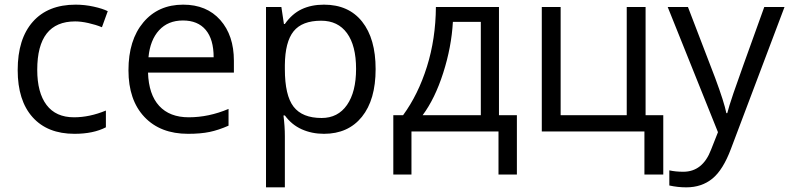

<svg xmlns="http://www.w3.org/2000/svg" viewBox="-20 -565 3392 825"><path d="M300 10Q184 10 120 -61.5Q56 -133 56 -264Q56 -398 121 -471.5Q186 -545 305 -545Q344 -545 382.5 -536.5Q421 -528 443 -517L418 -448Q391 -459 359.5 -466Q328 -473 303 -473Q140 -473 140 -265Q140 -167 180 -114Q220 -61 298 -61Q365 -61 435 -90V-18Q381 10 300 10Z M788 10Q669 10 600.5 -62.5Q532 -135 532 -263Q532 -393 596 -469Q660 -545 767 -545Q868 -545 926.5 -479Q985 -413 985 -304V-253H616Q619 -159 664 -110Q709 -61 791 -61Q877 -61 962 -97V-25Q919 -6 880.5 2Q842 10 788 10ZM766 -477Q702 -477 663.5 -435Q625 -393 618 -319H898Q898 -396 864 -436.5Q830 -477 766 -477Z M1372 10Q1320 10 1276.5 -9.5Q1233 -29 1204 -69H1198Q1204 -22 1204 20V240H1123V-535H1189L1200 -462H1204Q1235 -506 1276.5 -525.5Q1318 -545 1372 -545Q1478 -545 1536 -472Q1594 -399 1594 -268Q1594 -136 1535 -63Q1476 10 1372 10ZM1360 -476Q1278 -476 1241.5 -430.5Q1205 -385 1204 -286V-268Q1204 -155 1241.5 -106.5Q1279 -58 1362 -58Q1432 -58 1471 -114Q1510 -170 1510 -269Q1510 -369 1471 -422.5Q1432 -476 1360 -476Z M2201 185H2122V0H1748V185H1670V-70H1712Q1777 -159 1814.5 -278.5Q1852 -398 1853 -535H2124V-70H2201ZM2046 -70V-471H1926Q1920 -363 1884.5 -252Q1849 -141 1796 -70Z M2830 185H2749V0H2308V-535H2389V-70H2673V-535H2754V-70H2830Z M2849 -535H2936L3053 -230Q3092 -125 3101 -79H3105Q3111 -104 3131.5 -164.5Q3152 -225 3264 -535H3351L3121 74Q3087 165 3041 202.5Q2995 240 2929 240Q2892 240 2856 232V167Q2883 173 2916 173Q2999 173 3035 79L3065 3Z"/></svg>

Font: Stephens Clock
Style: Regular
Weight: 400
Designer: Peter Wiegel (catfonts.de) with slight modifications by DT1.org
Version: Version 0.9.1